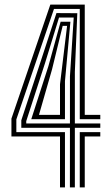

<svg xmlns="http://www.w3.org/2000/svg" viewBox="-20 -820 488 840"><path d="M242.5 0V-223H30V-301L200.2 -800H350.8V-317.5H418.8V-298.5H329V-781H216.2L51.5 -297.5V-241.8H264.2V0ZM285.8 0 286 -260.8H73.2V-293.8L159.8 -557L227 -762.8L318.2 -762.2L307.5 -505.5V-279.8H418.8V-260.8H307.5V0ZM94.8 -279.8H286V-485.8L302.5 -743.2H238.2L177 -543.8L94.8 -290ZM116.8 -298.5 191.8 -530.8 245.2 -724.8H288L264.2 -464.8V-298.5ZM150.5 -317.5H242.5V-451.2L273.5 -706.8H254.2L207.5 -515.8ZM329 0V-241.8H418.8V-223H350.8V0Z"/></svg>

Font: Big Shoulders Inline Display
Style: Bold
Weight: 700
Designer: Patric King
Foundry: XO Type Co
Version: Version 1.000